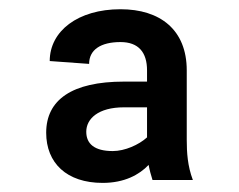

<svg xmlns="http://www.w3.org/2000/svg" viewBox="-20 -742 527 424"><path d="M206.7 -338.1C255 -338.1 287.6 -356.2 308.2 -377.8C310.4 -366.1 313.6 -354.4 316.8 -344.5H405.9C394.2 -375.4 392.4 -405.5 392.4 -433.2V-586.6C392.4 -676.1 333.8 -721.6 246.1 -721.6C152 -721.6 89.8 -673.3 89.8 -607.2L176.8 -600.9C176.8 -632.1 202.4 -649.1 246.1 -649.1C286.2 -649.1 304.7 -626.1 304.7 -586.6V-561.8H253.9C138.5 -561.8 82 -521.3 82 -448.9C82 -382.1 127.1 -338.1 206.7 -338.1ZM170.5 -451C170.5 -479.4 196.4 -505 253.9 -505H304.7V-438.6C286.6 -422.2 255.7 -408.4 229 -408.4C188.2 -408.4 170.5 -424.7 170.5 -451Z"/></svg>

Font: Margiela Sans
Style: Bold
Weight: 700
Designer: Stefan Endress, Andreas Faust
Version: Version 1.100;FEAKit 1.0